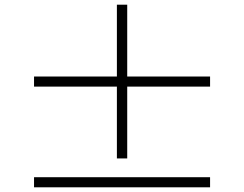

<svg xmlns="http://www.w3.org/2000/svg" viewBox="-20 -808 1040 818"><path d="M522 -439H875V-482H522V-788H478V-482H125V-439H478V-133H522ZM125 -10H875V-53H125Z"/></svg>

Font: Shippori Mincho
Style: Regular
Weight: 400
Designer: Bonji Tadano  Ryoko NISHIZUKA  (kana & ideographs); Frank Grießhammer (Latin, Greek & Cyrillic); Wenlong ZHANG  (bopomof
Foundry: Adobe Systems Incorporated
Version: Version 1.003;PS 1.001;hotconv 16.6.54;makeotf.lib2.5.65590